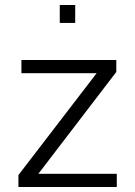

<svg xmlns="http://www.w3.org/2000/svg" viewBox="-20 -751 543 771"><path d="M54 0ZM54 0V-48L368 -457H66V-510H447V-462L134 -53H449V0ZM220 -659ZM220 -659V-731H282V-659Z"/></svg>

Font: Azeri Sans Light
Style: Regular
Weight: 300
Designer: Hector Gatti & Omnibus-Type (original fonts) / Cristiano Sobral (main changes and remastering)
Version: Version 1.000; ttfautohint (v1.6)